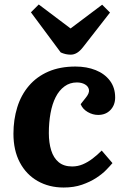

<svg xmlns="http://www.w3.org/2000/svg" viewBox="-20 -823 569 857"><path d="M317 -526Q367 -526 407 -510Q447 -494 470.5 -463Q494 -432 494 -388Q494 -354 473 -332Q452 -310 418 -310Q394 -310 371.5 -323Q349 -336 340 -358L363 -387Q380 -408 377 -423Q374 -438 359 -446.5Q344 -455 323 -455Q292 -455 268 -437.5Q244 -420 228.5 -389.5Q213 -359 205.5 -317.5Q198 -276 198 -229Q198 -186 208.5 -152Q219 -118 242 -99Q265 -80 302 -80Q327 -80 349.5 -89.5Q372 -99 393 -115Q414 -131 434 -151L482 -95Q472 -83 454 -64.5Q436 -46 409 -28.5Q382 -11 346 1.5Q310 14 264 14Q199 14 148 -15Q97 -44 68.5 -98Q40 -152 40 -226Q40 -289 57 -344Q74 -399 109 -440Q144 -481 196 -503.5Q248 -526 317 -526ZM118 -768 153 -803 295 -696 436 -802 471 -767 351 -613Q337 -595 323.5 -587Q310 -579 296 -579Q284 -579 273 -581.5Q262 -584 251 -589Z"/></svg>

Font: Literata
Style: Bold Italic
Weight: 700
Italic angle: -2°
Designer: Latin by Veronika Burian and Jose Scaglione. Greek by Irene Vlachou. Cyrillic by Vera Evstafieva
Foundry: TypeTogether
Version: Version 3.103;gftools[0.9.29]